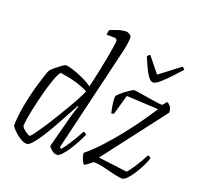

<svg xmlns="http://www.w3.org/2000/svg" viewBox="-136 -950 1140 1100"><g transform="rotate(20 433.5 -400.0)"><path d="M135 0Q116 0 92.5 -15Q69 -30 51.5 -48.5Q34 -67 32 -75Q32 -114 39 -161Q46 -208 57 -255.5Q68 -303 80 -343.5Q92 -384 101 -410Q110 -436 114 -440Q121 -448 137.5 -462Q154 -476 170.5 -488Q187 -500 195 -500Q209 -500 237.5 -491Q266 -482 299.5 -467Q333 -452 361 -433Q364 -445 370.5 -474Q377 -503 385 -540.5Q393 -578 400 -616Q407 -654 412 -684.5Q417 -715 417 -728Q417 -744 398 -744H352Q352 -750 353.5 -759.5Q355 -769 357 -774Q386 -786 409.5 -793Q433 -800 450 -800Q462 -800 474 -793Q486 -786 486 -769Q486 -765 483.5 -742.5Q481 -720 475 -695L321 -47L331 -40Q341 -51 358 -76Q375 -101 391.5 -129Q408 -157 418 -176Q427 -176 431.5 -172Q436 -168 437 -164Q428 -143 413 -115Q398 -87 381 -61Q364 -35 347.5 -17.5Q331 0 319 0Q302 0 286.5 -13Q271 -26 267 -36L319 -233Q326 -258 332 -276.5Q338 -295 342 -301L337 -304Q318 -270 296 -229Q274 -188 251 -147.5Q228 -107 206 -73.5Q184 -40 166 -20Q148 0 135 0ZM136 -49Q140 -49 155 -69Q170 -89 192 -121.5Q214 -154 238 -193.5Q262 -233 285.5 -272.5Q309 -312 327 -345.5Q345 -379 353 -399Q286 -434 180 -449Q168 -435 154.5 -399Q141 -363 128.5 -316.5Q116 -270 105.5 -223.5Q95 -177 89 -141Q83 -105 83 -90Q90 -76 109 -62.5Q128 -49 136 -49ZM486 0Q482 0 475.5 -12Q469 -24 464.5 -39Q460 -54 460 -63Q504 -99 549.5 -148.5Q595 -198 637.5 -251.5Q680 -305 715.5 -355.5Q751 -406 775 -444L581 -454L547 -334Q543 -330 531 -330Q527 -347 522.5 -373.5Q518 -400 518 -427Q521 -435 534 -447Q547 -459 563 -471Q579 -483 592.5 -491.5Q606 -500 611 -500Q617 -500 640.5 -496Q664 -492 693.5 -487.5Q723 -483 748.5 -479Q774 -475 786 -475Q791 -475 799.5 -487.5Q808 -500 812 -500Q816 -500 829 -486.5Q842 -473 842 -447L552 -68L728 -46Q742 -60 766.5 -97.5Q791 -135 811 -175Q825 -175 830 -164Q824 -143 810 -115Q796 -87 779.5 -61Q763 -35 746 -17.5Q729 0 717 0Q697 0 664.5 -8Q632 -16 597 -24.5Q562 -33 533 -33Q520 -23 505 -11.5Q490 0 486 0ZM695 -578Q685 -578 674 -588Q663 -598 648 -626Q633 -654 611 -707Q613 -709 616 -713Q619 -717 627 -721L702 -628L824 -721Q830 -717 834.5 -713Q839 -709 839 -707Q791 -654 763 -626Q735 -598 720 -588Q705 -578 695 -578Z"/></g></svg>

Font: Texturina 72pt 72pt Thin
Style: Italic
Weight: 100
Italic angle: -11°
Designer: Guillermo Torres Carreño
Foundry: Omnibus-Type
Version: Version 1.002; ttfautohint (v1.8.3)